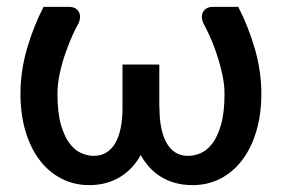

<svg xmlns="http://www.w3.org/2000/svg" viewBox="-20 -530 819 558"><path d="M672.5 -510Q702 -452.5 720.8 -387.8Q739.5 -323 739.5 -257.5Q739.5 -198 725 -149Q710.5 -100 684.2 -65.2Q658 -30.5 621.2 -11.2Q584.5 8 540 8Q512 8 488.8 1.5Q465.5 -5 446.8 -16.8Q428 -28.5 413.8 -44.5Q399.5 -60.5 389 -79.5Q378.5 -60.5 364 -44.5Q349.5 -28.5 330.8 -16.8Q312 -5 289.2 1.5Q266.5 8 239.5 8Q195 8 158 -11.2Q121 -30.5 94.8 -65.2Q68.5 -100 54 -149Q39.5 -198 39.5 -257.5Q39.5 -323 58.2 -387.8Q77 -452.5 106.5 -510H183Q188.5 -510 195.2 -507.5Q202 -505 206.8 -499.2Q211.5 -493.5 212.5 -484.5Q213.5 -475.5 208.5 -462.5Q201.5 -451 191.2 -428.5Q181 -406 171 -377.8Q161 -349.5 154 -318Q147 -286.5 147 -257.5Q147 -203 157 -168Q167 -133 182.5 -112.8Q198 -92.5 216.8 -84.8Q235.5 -77 252.5 -77Q274 -77 290 -87.2Q306 -97.5 316 -115.8Q326 -134 331 -159.2Q336 -184.5 336 -215V-342.5H443V-215H443.5Q443.5 -184.5 448.5 -159.2Q453.5 -134 463.5 -115.8Q473.5 -97.5 489.2 -87.2Q505 -77 527 -77Q544 -77 562.8 -84.8Q581.5 -92.5 597 -112.8Q612.5 -133 622.5 -168Q632.5 -203 632.5 -257.5Q632.5 -286.5 625.2 -318Q618 -349.5 608.2 -377.8Q598.5 -406 588 -428.5Q577.5 -451 571 -462.5Q565.5 -475.5 566.8 -484.5Q568 -493.5 572.8 -499.2Q577.5 -505 584 -507.5Q590.5 -510 596 -510Z"/></svg>

Font: Lato SemiBold
Style: Regular
Weight: 600
Designer: Lukasz Dziedzic with Adam Twardoch and Botio Nikoltchev
Foundry: tyPoland Lukasz Dziedzic
Version: Version 2.015; 2015-08-06; http://www.latofonts.com/